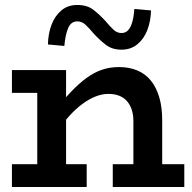

<svg xmlns="http://www.w3.org/2000/svg" viewBox="-20 -753 772 773"><path d="M517 0V-266Q517 -291 510.5 -311Q504 -331 491.5 -345.5Q479 -360 460 -367.5Q441 -375 417 -375Q391 -375 364.5 -364.5Q338 -354 311 -334Q284 -314 257.5 -284.5Q231 -255 204 -218V-310Q236 -352 266.5 -384Q297 -416 327.5 -438.5Q358 -461 390 -472Q422 -483 459 -483Q500 -483 532.5 -469.5Q565 -456 587 -429Q609 -402 621 -362Q633 -322 633 -268V0ZM28 0V-92H329V0ZM130 0V-471H246V0ZM28 -379V-471H220V-379ZM434 0V-92H722V0ZM469 -553Q431 -553 405.5 -573Q380 -593 358 -617Q337 -642 323 -654.5Q309 -667 291 -667Q266 -667 254.5 -640Q243 -613 239 -568L173 -574Q174 -618 187.5 -653.5Q201 -689 227 -711Q253 -733 291 -733Q331 -733 356 -713.5Q381 -694 404 -669Q424 -645 438 -632.5Q452 -620 469 -620Q486 -620 496.5 -632Q507 -644 513 -666Q519 -688 521 -717L588 -711Q587 -669 573.5 -633Q560 -597 533.5 -575Q507 -553 469 -553Z"/></svg>

Font: BioRhyme SemiBold
Style: Regular
Weight: 600
Designer: Aoife Mooney
Foundry: Aoife Mooney Type
Version: Version 1.600;gftools[0.9.33]